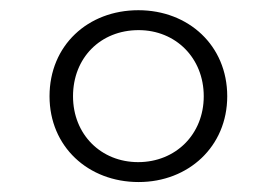

<svg xmlns="http://www.w3.org/2000/svg" viewBox="-20 -860 542 376"><path d="M251.5 -503.5C349 -503.5 425 -573 425 -671.5C425 -771 349 -840 251 -840C152 -840 77 -771 77 -671.5C77 -573 152.5 -503.5 251.5 -503.5ZM250.5 -542.5C178 -542.5 123 -596.5 123 -671.5C123 -746.5 176.5 -801 251.5 -801C324 -801 379 -746.5 379 -671.5C379 -597 324 -542.5 250.5 -542.5Z"/></svg>

Font: Spartan
Style: Regular
Weight: 400
Designer: Matt Bailey, Mirko Velimirovic
Foundry: Matt Bailey
Version: Version 1.003